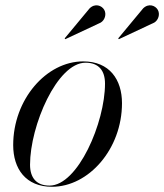

<svg xmlns="http://www.w3.org/2000/svg" viewBox="-20 -705 628 735"><path d="M570.5 -618.5C586.5 -628 593.5 -651 584 -667.5C574.5 -684 549 -693.5 528 -673L432.5 -558L435 -555ZM365.5 -618.5C381.5 -628 388.5 -651 379 -667.5C369.5 -684 344 -693.5 323 -673L227.5 -558L230 -555ZM179 10C320 10 447 -135 447 -310C447 -400 399.5 -470 298.5 -470C157.5 -470 30.5 -324.5 30.5 -149.5C30.5 -59.5 78 10 179 10ZM169.5 5.5C118.5 5.5 95 -25.5 95 -74.5C95 -223.5 198.5 -465 307.5 -465C358.5 -465 382 -434 382 -385C382 -236 278.5 5.5 169.5 5.5Z"/></svg>

Font: Bodoni* 36pt
Style: Italic
Weight: 400
Italic angle: -13°
Version: Version 2.3